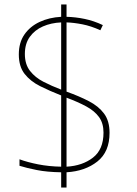

<svg xmlns="http://www.w3.org/2000/svg" viewBox="-20 -779 610 857"><path d="M253 -10Q190 -11 144.5 -20Q99 -29 67 -39V-68Q102 -55 150 -45.5Q198 -36 253 -35V-353Q202 -373 159 -394.5Q116 -416 90 -449Q64 -482 64 -536Q64 -589 89 -625Q114 -661 156.5 -681Q199 -701 253 -704V-759H277V-704Q317 -703 358 -694.5Q399 -686 439 -667L428 -644Q386 -663 347.5 -670.5Q309 -678 277 -679V-370Q333 -350 376.5 -327.5Q420 -305 444.5 -272Q469 -239 469 -186Q469 -101 414.5 -58Q360 -15 277 -10V58H253ZM277 -35Q348 -39 395 -75.5Q442 -112 442 -187Q442 -229 422 -256.5Q402 -284 365 -304Q328 -324 277 -343ZM253 -679Q208 -677 171.5 -661Q135 -645 113 -614.5Q91 -584 91 -538Q91 -492 114 -462.5Q137 -433 174 -414Q211 -395 253 -379Z"/></svg>

Font: Noto Sans Armenian Thin
Style: Regular
Weight: 250
Version: Version 2.007